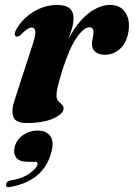

<svg xmlns="http://www.w3.org/2000/svg" viewBox="-20 -487 543 778"><path d="M45 -339.5Q34 -345 45.5 -367Q71 -412 116 -439.5Q161 -467 213.5 -467Q278 -467 278 -412.5Q278 -393.5 271.8 -372Q265.5 -350.5 256.5 -327Q293 -397.5 337.8 -432.2Q382.5 -467 425.5 -467Q465.5 -467 485.5 -440Q505.5 -413 502 -371.5Q497.5 -320.5 470 -292.8Q442.5 -265 406 -265Q379.5 -265 366 -277.2Q352.5 -289.5 352.5 -308.5Q352.5 -321 355.8 -332.5Q359 -344 359 -355Q359 -376.5 342 -376.5Q320 -376.5 290.5 -334.2Q261 -292 232 -200.5Q221 -164.5 215 -140.5Q209 -116.5 209 -100Q209 -85 216.2 -77.2Q223.5 -69.5 230.5 -63.5Q237.5 -57.5 237.5 -46.5Q237.5 -26 196.5 -7.2Q155.5 11.5 87.5 11.5Q43.5 11.5 34 -13.8Q24.5 -39 40 -84L114 -312Q125.5 -347.5 122.8 -361.5Q120 -375.5 108.5 -375.5Q100.5 -375.5 91 -369.5Q81.5 -363.5 65.5 -347Q53.5 -336 45 -339.5ZM94 168.5Q57.5 168.5 45.2 151Q33 133.5 39.5 108.5Q47 79 73 60.5Q99 42 131.5 42Q167.5 42 183.5 64Q199.5 86 188.5 128.5Q158 246 22 270.5Q3.5 274.5 4.5 261Q5 248 21.5 244.5Q70.5 237 99 216.5Q127.5 196 132 179Q134.5 168.5 123 168.5Z"/></svg>

Font: Fraunces 72pt S000
Style: Bold Italic
Weight: 700
Italic angle: -16°
Version: Version 1.000; ttfautohint (v1.8.3)